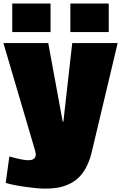

<svg xmlns="http://www.w3.org/2000/svg" viewBox="-22 -882 696 1102"><path d="M0 0ZM602.1 -861.8V-697.8H381.8V-861.8ZM268.1 -861.8V-697.8H48.3V-861.8ZM238.3 200.7Q277.3 200.7 309.6 195.1Q341.8 189.5 372.6 175.5Q403.3 161.6 427.2 139.4Q451.2 117.2 470.5 82.3Q489.7 47.4 502 1.5L653.3 -634.8H392.6L341.8 -183.6H337.9L254.9 -634.8H-2.4L178.7 -20Q183.1 -5.4 183.1 4.9Q183.1 37.6 140.1 37.6Q107.4 37.6 31.7 16.1L10.7 168Q56.6 181.2 125.5 190.9Q194.3 200.7 238.3 200.7Z"/></svg>

Font: Coda
Style: Heavy
Weight: 800
Version: Version 2.000; ttfautohint (v0.8) -r 50 -G 200 -x